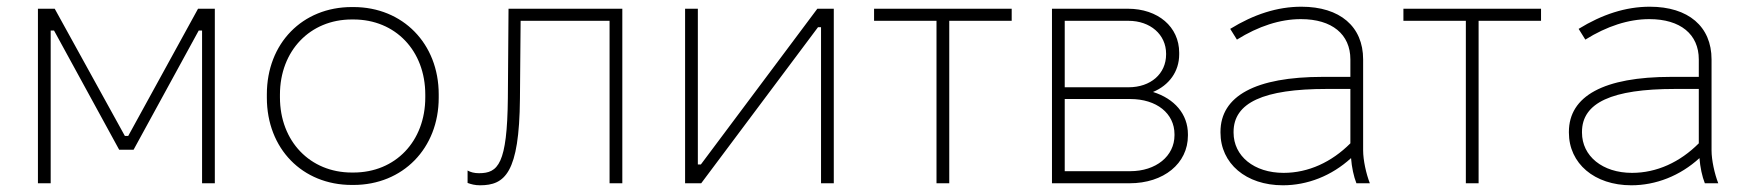

<svg xmlns="http://www.w3.org/2000/svg" viewBox="-20 -546 5212 572"><path d="M93 0H131V-455H141L335 -100H378L572 -455H582V0H620V-520H570L362 -141H352L143 -520H93Z M1028 5H1033C1180 5 1287 -104 1287 -255V-265C1287 -416 1180 -525 1033 -525H1028C881 -525 775 -417 775 -265V-255C775 -103 881 5 1028 5ZM1028 -32C904 -32 814 -125 814 -256V-264C814 -395 904 -488 1028 -488H1033C1158 -488 1247 -395 1247 -264V-256C1247 -125 1158 -32 1033 -32Z M1410 6C1484 6 1527 -30 1529 -252L1531 -484H1796V0H1834V-520H1495L1493 -254C1491 -57 1464 -30 1407 -30C1393 -30 1382 -33 1373 -38V-1C1384 3 1395 6 1410 6Z M2021 0H2069L2417 -465H2426V0H2464V-520H2415L2068 -56H2059V-520H2021Z M2770 0H2808V-484H2994V-520H2584V-484H2770Z M3114 0H3345C3447 0 3519 -59 3519 -142V-146C3519 -206 3479 -252 3415 -272C3463 -292 3493 -333 3493 -384V-389C3493 -466 3430 -520 3340 -520H3114ZM3152 -286V-484H3342C3407 -484 3454 -443 3454 -386V-384C3454 -326 3408 -286 3342 -286ZM3152 -36V-251H3347C3426 -251 3479 -208 3479 -146V-143C3479 -81 3424 -36 3347 -36Z M3802 6C3875 6 3947 -22 4005 -75C4007 -48 4013 -20 4021 0H4061C4050 -28 4041 -69 4041 -98V-369C4041 -467 3972 -526 3857 -526C3785 -526 3715 -503 3645 -460L3665 -428C3729 -468 3794 -489 3855 -489H3856C3948 -489 4003 -444 4003 -369V-317H3921C3720 -317 3616 -260 3616 -153V-151C3616 -59 3692 6 3802 6ZM3804 -31C3716 -31 3655 -81 3655 -151V-153C3655 -240 3744 -281 3932 -281H4003V-119C3947 -63 3878 -31 3804 -31Z M4347 0H4385V-484H4571V-520H4161V-484H4347Z M4840 6C4913 6 4985 -22 5043 -75C5045 -48 5051 -20 5059 0H5099C5088 -28 5079 -69 5079 -98V-369C5079 -467 5010 -526 4895 -526C4823 -526 4753 -503 4683 -460L4703 -428C4767 -468 4832 -489 4893 -489H4894C4986 -489 5041 -444 5041 -369V-317H4959C4758 -317 4654 -260 4654 -153V-151C4654 -59 4730 6 4840 6ZM4842 -31C4754 -31 4693 -81 4693 -151V-153C4693 -240 4782 -281 4970 -281H5041V-119C4985 -63 4916 -31 4842 -31Z"/></svg>

Font: Fixel Display ExtraLight
Style: Regular
Weight: 200
Designer: AlfaBravo + MacPaw
Foundry: Kyrylo Tkachov, Marchela Mozhyna, Serhii Makarenko, Maria Weinstein, Zakhar Kryvoshyya
Version: Version 1.211